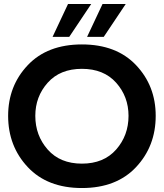

<svg xmlns="http://www.w3.org/2000/svg" viewBox="-20 -930 826 968"><path d="M503 -744H419L497 -910H614ZM329 -744H245L323 -910H440ZM158 -346Q158 -247 220.5 -176Q283 -105 393 -105Q503 -105 565.5 -176Q628 -247 628 -346Q628 -443 565.5 -513Q503 -583 393 -583Q283 -583 220.5 -513Q158 -443 158 -346ZM765 -346Q765 -193 666 -87.5Q567 18 393 18Q219 18 120 -87.5Q21 -193 21 -346Q21 -497 120 -601.5Q219 -706 393 -706Q567 -706 666 -601.5Q765 -497 765 -346Z"/></svg>

Font: Techna Sans
Style: Regular
Weight: 400
Designer: Carl Enlund
Version: Version 1.003